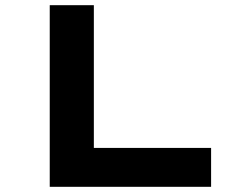

<svg xmlns="http://www.w3.org/2000/svg" viewBox="-20 -720 948 740"><path d="M171.7 0V-700H341.7V-149.9H793.6V0Z"/></svg>

Font: Lexend Zetta
Style: Regular
Weight: 400
Designer: Bonnie Shaver-Troup, Thomas Jockin
Foundry: Lexend
Version: Version 1.007